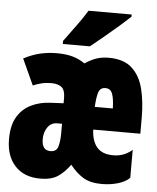

<svg xmlns="http://www.w3.org/2000/svg" viewBox="-54 -812 709 869"><g transform="rotate(5 300.0 -378.0)"><path d="M161 10Q88 10 46.5 -34.5Q5 -79 5 -156Q5 -219 28 -257.5Q51 -296 90.5 -315Q130 -334 177 -336L237 -339V-363Q237 -399 220.5 -412Q204 -425 173 -425Q150 -425 129.5 -420Q109 -415 91 -407L37 -525Q75 -545 111.5 -553.5Q148 -562 188 -562Q229 -562 259 -553.5Q289 -545 315 -527Q344 -546 368.5 -554Q393 -562 423 -562Q492 -562 529.5 -527Q567 -492 581 -433.5Q595 -375 595 -306V-232H381Q383 -180 407 -152Q431 -124 481 -124Q505 -124 526 -131.5Q547 -139 567 -156V-29Q548 -10 513.5 0Q479 10 441 10Q388 10 355.5 -10Q323 -30 296 -65Q270 -29 240.5 -9.5Q211 10 161 10ZM461 -335Q460 -379 451.5 -401.5Q443 -424 420 -424Q395 -424 388 -399.5Q381 -375 379 -335ZM196 -118Q224 -118 231 -142.5Q238 -167 238 -203V-246H216Q189 -246 173 -223.5Q157 -201 157 -169Q157 -118 196 -118ZM210 -620Q235 -654 264 -693.5Q293 -733 313 -766H509V-756Q490 -738 458.5 -710.5Q427 -683 393 -655Q359 -627 333 -606H210Z"/></g></svg>

Font: Noto Sans Mono Black
Style: Regular
Weight: 900
Designer: Monotype Design Team
Foundry: Monotype Imaging Inc.
Version: Version 2.014